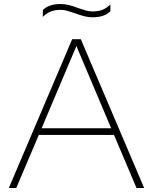

<svg xmlns="http://www.w3.org/2000/svg" viewBox="-20 -935 761 955"><path d="M659 0 547 -264H173L61 0H24L339 -740H382L697 0ZM187 -297H533L360 -706ZM353 -869Q327 -878 312 -882Q297 -886 281 -886Q253 -886 232 -877.5Q211 -869 193 -851V-885Q223 -915 281 -915Q303 -915 323 -909.8Q343 -904.5 369 -895Q395 -886 410 -882Q425 -878 441 -878Q469 -878 490 -886.5Q511 -895 529 -913V-879Q499 -849 441 -849Q419 -849 399 -854.2Q379 -859.5 353 -869Z"/></svg>

Font: Encode Sans Expanded Thin
Style: Regular
Weight: 250
Width: 7
Designer: Multiple Designers
Foundry: Impallari Type
Version: Version 2.000